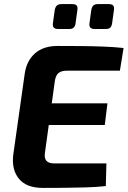

<svg xmlns="http://www.w3.org/2000/svg" viewBox="-20 -918 625 940"><path d="M262 -693Q318 -693 374.5 -692.5Q431 -692 485 -690Q539 -688 585 -683L567 -572H309Q280 -572 266 -560Q252 -548 248 -518L200 -170Q196 -144 207 -131Q218 -118 246 -118H501L498 -7Q452 -2 399.5 -0.5Q347 1 293.5 1.5Q240 2 190 2Q109 2 72.5 -43Q36 -88 45 -161L101 -557Q110 -620 151 -656.5Q192 -693 262 -693ZM99 -412H506L493 -306H83ZM333 -898Q350 -898 355.5 -891Q361 -884 359 -870L350 -804Q348 -790 341 -783Q334 -776 319 -776H264Q235 -776 239 -804L248 -869Q251 -884 258.5 -891Q266 -898 282 -898ZM512 -898Q528 -898 534 -891Q540 -884 538 -870L529 -805Q527 -790 520 -783Q513 -776 498 -776H443Q414 -776 418 -804L427 -869Q430 -885 437.5 -891.5Q445 -898 459 -898Z"/></svg>

Font: Exo 2
Style: Bold Italic
Weight: 700
Italic angle: -8°
Designer: Natanael Gama
Foundry: Natanael Gama
Version: Version 2.010